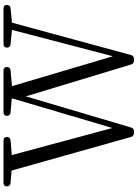

<svg xmlns="http://www.w3.org/2000/svg" viewBox="135 -906 782 1092"><g transform="rotate(-90 526.0 -360.0)"><path d="M273 -731H32C19 -731 12 -724 12 -712C12 -700 19 -692 31 -691L102 -685L293 -6C296 6 305 11 316 11H325C336 11 344 6 347 -6L524 -604L705 -6C708 5 716 11 727 11H736C748 11 756 6 759 -6L943 -683L1025 -691C1037 -692 1044 -700 1044 -712C1044 -724 1037 -731 1024 -731H821C808 -731 801 -724 801 -712C801 -700 808 -692 820 -691L902 -683L752 -109L582 -683L672 -691C684 -692 691 -700 691 -712C691 -724 684 -731 671 -731H433C420 -731 413 -724 413 -712C413 -700 420 -692 432 -691L513 -684L344 -112L190 -684L274 -691C286 -692 293 -700 293 -712C293 -724 286 -731 273 -731Z"/></g></svg>

Font: 寒蝉锦书宋
Style: Regular
Weight: 400
Designer: 寒蝉锦书宋{Warren} 思源宋体{Ryoko NISHIZUKA 西塚涼子 (kana & ideographs); Frank Grießhammer (Latin, Greek & Cyrillic); Wenlong ZHANG 
Foundry: Adobe & ChillType
Version: Version 2.000;Glyphs 3.1.1 (3135)